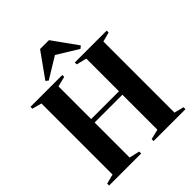

<svg xmlns="http://www.w3.org/2000/svg" viewBox="-259 -1126 1282 1282"><g transform="rotate(-45 381.5 -485.0)"><path d="M89 -35.5V-707L21.5 -725V-743H322V-725L250 -707V-398.5H512.5V-707L440 -725V-743H741V-725L674 -707V-35.5L742 -18.5V0H441V-18.5L512.5 -35.5V-366H250V-35.5L323.5 -18.5V0H21V-18.5ZM231.5 -780.5 214 -795 339.5 -970.5H423.5L549 -795L531 -780.5L381.5 -872Z"/></g></svg>

Font: Merriweather 144pt
Style: Bold
Weight: 700
Version: Version 2.100